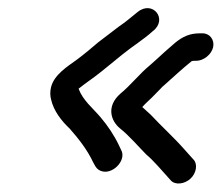

<svg xmlns="http://www.w3.org/2000/svg" viewBox="-20 -437 533 461"><path d="M466.4 -357H460.4C435.4 -357 419.1 -349.4 400.1 -334L375 -312C361.5 -299.1 352.4 -291.7 339.6 -280C315.3 -260.2 293.4 -231.9 268.9 -212C235.1 -182.1 245.6 -147.4 267.8 -129C290.1 -111.4 311.7 -85.7 331.2 -66C348.8 -51.4 367.7 -28.5 382.8 -12L389.9 -4C400.9 8.4 423.8 4.6 437.3 -8C452 -21.5 454.9 -43.7 444.5 -54L437.3 -62C433.1 -66.7 428.3 -72 423 -78C397.4 -107.1 368.3 -133.2 341.4 -162L321.6 -180C328.8 -188.1 336.4 -194.8 344.9 -203L364.5 -223C367.3 -226.3 371.1 -230 376 -234C397.3 -253 417.6 -271.9 440 -290C442.1 -290.7 443.8 -291 445.2 -291H451.2C468.6 -291 487.6 -305.9 491.7 -323.5C495.7 -341.1 483.8 -357 466.4 -357ZM310.2 -408 285.6 -388C280.7 -384 273.8 -379 265.1 -373C243.5 -356.5 236.4 -350.9 215.3 -335C206.3 -326.8 177.9 -303.5 164.9 -294C143 -278 109.5 -257.8 102.4 -227C100.1 -217 100.2 -207.3 102.7 -198C108.9 -170.4 128 -146.3 147.5 -128C169 -103.6 189.8 -77 203.8 -47L208.8 -38C213.1 -30.7 219.6 -26.3 228.3 -25C254.3 -21 283.9 -54 270.8 -77L266.1 -87C254.3 -112 238.8 -135.1 221 -156C202.3 -178 179.1 -195.9 168.7 -224C187.1 -238.9 203.2 -248.8 223.2 -265L274.9 -307C297.6 -325.5 325.7 -342.8 346.6 -362C384.2 -390 347 -437.9 310.2 -408Z"/></svg>

Font: HoneyBee
Style: RegIt
Weight: 400
Foundry: Cannot Into Space Fonts
Version: Version 0.89